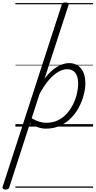

<svg xmlns="http://www.w3.org/2000/svg" viewBox="-126 -1035 781 1570"><path d="M-81 515Q-95 515 -101.5 508Q-108 501 -104 491L378 -994Q382 -1006 388 -1010.5Q394 -1015 408 -1015Q425 -1015 431.5 -1009.5Q438 -1004 434 -992L238 -391Q275 -440 310.5 -467.5Q346 -495 378.5 -507Q411 -519 438 -519Q501 -519 536.5 -475Q572 -431 572 -355Q572 -311 559 -260Q546 -209 520.5 -160Q495 -111 456 -71Q417 -31 365.5 -7Q314 17 249 17Q217 17 183 5.5Q149 -6 119 -26L-50 496Q-53 506 -60 510.5Q-67 515 -81 515ZM133 -68Q169 -47 197.5 -39Q226 -31 252 -31Q306 -31 348 -51.5Q390 -72 421 -107Q452 -142 472.5 -184Q493 -226 503 -269.5Q513 -313 513 -351Q513 -387 503.5 -413.5Q494 -440 474 -454.5Q454 -469 423 -469Q389 -469 351.5 -448Q314 -427 275 -382.5Q236 -338 198 -268ZM0 490H635V500H0ZM0 -20H635V0H0ZM0 -505H635V-500H0ZM0 -1010H635V-1000H0Z"/></svg>

Font: Playwrite BE VLG Guides
Style: Regular
Weight: 400
Designer: Veronika Burian, José Scaglione
Foundry: TypeTogether
Version: Version 1.003